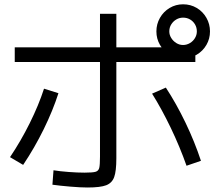

<svg xmlns="http://www.w3.org/2000/svg" viewBox="-20 -832 978 871"><path d="M217.8 5.9 222.7 -59.6Q252 -54.7 292 -51.8Q332 -48.8 363.3 -48.8Q400.4 -48.8 413.6 -52.7Q426.8 -56.6 430.2 -70.3Q433.6 -84 433.6 -121.1V-769.5H507.8V-114.3Q507.8 -55.7 498 -28.8Q488.3 -2 461.9 8.3Q435.5 18.6 377 18.6Q345.7 18.6 298.8 14.6Q252 10.7 217.8 5.9ZM179.7 -429.7 245.1 -409.2Q219.7 -330.1 178.2 -245.6Q136.7 -161.1 85 -84L25.4 -119.1Q74.2 -191.4 114.7 -272.9Q155.3 -354.5 179.7 -429.7ZM669.9 -407.2 732.4 -434.6Q780.3 -361.3 821.8 -274.9Q863.3 -188.5 891.6 -102.5L826.2 -80.1Q795.9 -166 754.9 -251.5Q713.9 -336.9 669.9 -407.2ZM46.9 -617.2H866.2V-550.8H46.9ZM689.5 -689.5Q689.5 -722.7 705.6 -751Q721.7 -779.3 749.5 -795.9Q777.3 -812.5 810.5 -812.5Q844.7 -812.5 872.6 -795.9Q900.4 -779.3 916.5 -751Q932.6 -722.7 932.6 -689.5Q932.6 -656.2 916.5 -628.4Q900.4 -600.6 872.6 -584Q844.7 -567.4 810.5 -567.4Q777.3 -567.4 749.5 -584Q721.7 -600.6 705.6 -628.4Q689.5 -656.2 689.5 -689.5ZM873 -689.5Q873 -707 864.7 -721.2Q856.4 -735.4 842.3 -743.7Q828.1 -752 810.5 -752Q793.9 -752 779.8 -743.7Q765.6 -735.4 756.8 -721.2Q748 -707 748 -689.5Q748 -673.8 756.8 -659.7Q765.6 -645.5 779.8 -636.7Q793.9 -627.9 810.5 -627.9Q827.1 -627.9 841.8 -636.7Q856.4 -645.5 864.7 -659.7Q873 -673.8 873 -689.5Z"/></svg>

Font: Pretendard JP Variable
Style: Regular
Weight: 400
Designer: Base glyphs from Inter by Rasmus Andersson; Hangul glyphs from Noto Sans CJK(Source Han Sans) by Jang Soo-young and Kang
Foundry: Kil Hyung-jin
Version: Version 1.307;Glyphs 3.2 (3192)